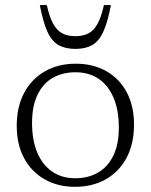

<svg xmlns="http://www.w3.org/2000/svg" viewBox="-20 -710 581 740"><path d="M270 -23Q319.5 -23 357.2 -44.5Q395 -66 416.5 -109.5Q438 -153 438 -219Q438 -285 418 -332.5Q398 -380 360.8 -405.8Q323.5 -431.5 271 -431.5Q221.5 -431.5 183.8 -410.2Q146 -389 124.8 -345.2Q103.5 -301.5 103.5 -235.5Q103.5 -170 123.5 -122.2Q143.5 -74.5 181 -48.8Q218.5 -23 270 -23ZM269 10Q203 10 152.2 -18.8Q101.5 -47.5 73 -100.2Q44.5 -153 44.5 -224.5Q44.5 -298.5 73.2 -352.2Q102 -406 153.2 -435.2Q204.5 -464.5 272 -464.5Q338.5 -464.5 389.2 -436Q440 -407.5 468.2 -354.8Q496.5 -302 496.5 -230Q496.5 -156 468 -102.2Q439.5 -48.5 388.2 -19.2Q337 10 269 10ZM270.5 -570.5Q300 -570.5 321 -581.5Q342 -592.5 356.2 -618.8Q370.5 -645 380.5 -690.5H407.5Q395 -624 378 -587.2Q361 -550.5 335 -536Q309 -521.5 270.5 -521.5Q232 -521.5 206 -536Q180 -550.5 163 -587.2Q146 -624 133.5 -690.5H160.5Q170.5 -645 184.8 -618.8Q199 -592.5 220 -581.5Q241 -570.5 270.5 -570.5Z"/></svg>

Font: Newsreader 14pt Light
Style: Regular
Weight: 300
Designer: Hugues Gentile
Foundry: Production Type
Version: Version 1.003